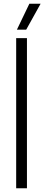

<svg xmlns="http://www.w3.org/2000/svg" viewBox="-20 -1013 238 1033"><path d="M67 0V-808H125V0ZM71 -853.5 138 -993H198.5L121 -853.5Z"/></svg>

Font: Encode Sans Condensed Light
Style: Regular
Weight: 300
Width: 3
Designer: Multiple Designers
Foundry: Impallari Type
Version: Version 2.000